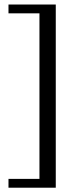

<svg xmlns="http://www.w3.org/2000/svg" viewBox="-20 -726 370 871"><path d="M233 -705.5V125.5H18.5V85.5H159V-665.5H18.5V-705.5Z"/></svg>

Font: Newsreader 16pt 16pt
Style: Regular
Weight: 400
Version: Version 1.003